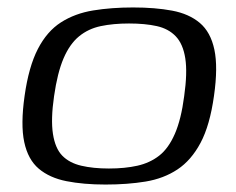

<svg xmlns="http://www.w3.org/2000/svg" viewBox="-20 -488 632 515"><path d="M263 7Q204 7 158.5 -2Q113 -11 84 -35.5Q55 -60 45 -107Q35 -154 46 -231Q57 -309 81.5 -356.5Q106 -404 143.5 -428Q181 -452 230 -460Q279 -468 337 -468Q396 -468 441.5 -459.5Q487 -451 516 -426.5Q545 -402 555 -355Q565 -308 554 -231Q543 -152 518 -105Q493 -58 456 -33.5Q419 -9 370.5 -1Q322 7 263 7ZM272 -36Q315 -36 348.5 -43.5Q382 -51 407 -70.5Q432 -90 449 -129Q466 -168 474 -230Q483 -293 477 -331.5Q471 -370 451.5 -390.5Q432 -411 400.5 -418Q369 -425 326 -425Q284 -425 250.5 -418Q217 -411 192 -390.5Q167 -370 150.5 -331.5Q134 -293 125 -230Q116 -168 122 -129Q128 -90 147 -70.5Q166 -51 198 -43.5Q230 -36 272 -36Z"/></svg>

Font: Genos
Style: Italic
Weight: 400
Italic angle: -8°
Version: Version 1.010